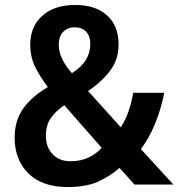

<svg xmlns="http://www.w3.org/2000/svg" viewBox="-20 -744 719 774"><path d="M284 -724Q365 -724 411.5 -682Q458 -640 458 -565Q458 -504 424 -459Q390 -414 335 -377L467 -231Q485 -258 497.5 -293.5Q510 -329 517 -370H642Q630 -307 606 -247.5Q582 -188 548 -143L679 0H522L462 -67Q421 -32 373.5 -11Q326 10 252 10Q150 10 94.5 -45Q39 -100 39 -189Q39 -258 73.5 -306.5Q108 -355 173 -393Q143 -432 122.5 -472.5Q102 -513 102 -565Q102 -637 150.5 -680.5Q199 -724 284 -724ZM281 -634Q253 -634 235 -616Q217 -598 217 -563Q217 -534 231 -505.5Q245 -477 270 -449Q309 -474 326.5 -503Q344 -532 344 -566Q344 -599 327 -616.5Q310 -634 281 -634ZM239 -320Q202 -294 183.5 -266Q165 -238 165 -196Q165 -151 192 -122.5Q219 -94 264 -94Q306 -94 337 -109Q368 -124 390 -148Z"/></svg>

Font: Noto Sans Khmer SemiCondensed SemiBold
Style: Regular
Weight: 600
Width: 4
Designer: Danh Hong and the Monotype Design Team
Foundry: Monotype Imaging Inc.
Version: Version 2.004; ttfautohint (v1.8.4.7-5d5b)